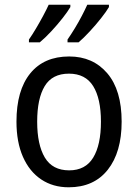

<svg xmlns="http://www.w3.org/2000/svg" viewBox="-20 -786 586 816"><path d="M497 -269Q497 -139 438 -64.5Q379 10 272 10Q205 10 155 -23.5Q105 -57 77.5 -119.5Q50 -182 50 -269Q50 -402 108.5 -474Q167 -546 274 -546Q375 -546 436 -474.5Q497 -403 497 -269ZM138 -269Q138 -171 170.5 -116.5Q203 -62 274 -62Q343 -62 376 -116Q409 -170 409 -269Q409 -367 376 -420Q343 -473 273 -473Q202 -473 170 -420Q138 -367 138 -269ZM443 -756Q432 -737 409.5 -708.5Q387 -680 361 -652Q335 -624 314 -606H267V-618Q281 -638 297.5 -665Q314 -692 328 -719Q342 -746 351 -766H443ZM279 -756Q268 -737 246 -709Q224 -681 198 -653Q172 -625 149 -606H103V-618Q117 -638 133 -665Q149 -692 163.5 -719Q178 -746 187 -766H279Z"/></svg>

Font: Noto Sans Tamil SemiCondensed
Style: Regular
Weight: 400
Width: 4
Designer: Jelle Bosma - Monotype Design Team
Foundry: Monotype Imaging Inc.
Version: Version 2.004; ttfautohint (v1.8.4.7-5d5b)